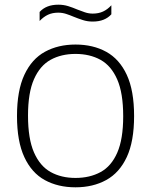

<svg xmlns="http://www.w3.org/2000/svg" viewBox="-20 -792 644 819"><path d="M302 7Q227.5 7 171.2 -23.8Q115 -54.5 83.8 -121.8Q52.5 -189 52.5 -297Q52.5 -405.5 84 -473Q115.5 -540.5 171.8 -571.2Q228 -602 302 -602Q377 -602 433.2 -571Q489.5 -540 520.8 -472.8Q552 -405.5 552 -297Q552 -189 520.8 -122Q489.5 -55 433 -24Q376.5 7 302 7ZM302 -33Q363 -33 409 -58Q455 -83 480.2 -140.8Q505.5 -198.5 505.5 -296Q505.5 -395 480 -453.2Q454.5 -511.5 408.8 -536.8Q363 -562 302 -562Q241.5 -562 196 -537Q150.5 -512 125 -454.2Q99.5 -396.5 99.5 -299Q99.5 -200 125 -141.8Q150.5 -83.5 196 -58.2Q241.5 -33 302 -33ZM375 -700Q353 -700 333 -706.5Q313 -713 294.5 -720.5Q278 -727.5 261.8 -732.8Q245.5 -738 228.5 -738Q203.5 -738 184.8 -729.2Q166 -720.5 149 -702.5V-741Q163 -756.5 182.8 -764.2Q202.5 -772 229 -772Q251 -772 271 -765.8Q291 -759.5 309.5 -751.5Q326 -745 342.2 -739.5Q358.5 -734 375.5 -734Q400.5 -734 419.5 -742.8Q438.5 -751.5 455 -769.5V-731Q441.5 -716 421.8 -708Q402 -700 375 -700Z"/></svg>

Font: Encode Sans SC ExtraLight
Style: Regular
Weight: 250
Designer: Multiple Designers
Foundry: Impallari Type
Version: Version 3.002